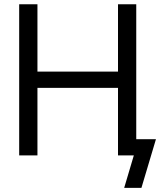

<svg xmlns="http://www.w3.org/2000/svg" viewBox="-20 -748 770 924"><path d="M72.3 0V-727.5H160.2V-403.3H547.9V-727.5H635.7V0H547.9V-325.2H160.2V0ZM577.6 156.2 624 0H592.8V-78.1H730.5L660.6 156.2Z"/></svg>

Font: Inter Display
Style: Regular
Weight: 400
Designer: Rasmus Andersson
Foundry: rsms
Version: Version 4.000;git-37864ae